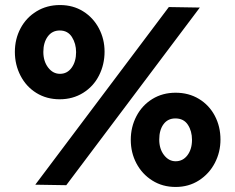

<svg xmlns="http://www.w3.org/2000/svg" viewBox="-20 -732 933 762"><path d="M395 -527Q395 -577 372.5 -619.5Q350 -662 310 -687Q270 -712 218 -712Q166 -712 125 -687Q84 -662 61.5 -619.5Q39 -577 39 -526Q39 -475 61.5 -431.5Q84 -388 124.5 -363Q165 -338 217 -338Q269 -338 310 -363.5Q351 -389 373 -432.5Q395 -476 395 -527ZM282 -525Q282 -488 264.5 -463.5Q247 -439 218 -439Q190 -439 171 -464Q152 -489 152 -526Q152 -563 169.5 -587Q187 -611 217 -611Q249 -611 265.5 -585Q282 -559 282 -525ZM855 -178Q855 -230 832.5 -272.5Q810 -315 769.5 -339.5Q729 -364 677 -364Q625 -364 584.5 -339Q544 -314 521.5 -271Q499 -228 499 -177Q499 -126 521.5 -83.5Q544 -41 584.5 -15.5Q625 10 677 10Q729 10 769.5 -16Q810 -42 832.5 -85Q855 -128 855 -178ZM742 -177Q742 -140 724 -116Q706 -92 677 -92Q650 -92 631 -116.5Q612 -141 612 -178Q612 -216 629 -239Q646 -262 676 -262Q709 -262 725.5 -237Q742 -212 742 -177ZM773 -702 650 -704 120 1 243 3Z"/></svg>

Font: Geom ExtraBold
Style: Bold
Weight: 800
Version: Version 1.102